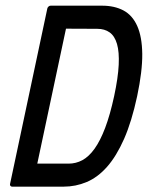

<svg xmlns="http://www.w3.org/2000/svg" viewBox="-20 -660 531 689"><path d="M346.7 -639.6Q390.6 -639.6 422.9 -622.6Q455.1 -605.5 472.4 -566.9Q489.7 -528.3 490.5 -466.6Q491.2 -404.8 472.2 -314.9Q452.6 -223.6 425.3 -161.6Q397.9 -99.6 364.3 -61.5Q330.6 -23.4 291 -6.8Q251.5 9.8 208.5 9.8H23.4Q19.5 9.8 17.3 6.8Q15.1 3.9 16.1 0L149.9 -629.9Q150.9 -633.8 154.3 -636.7Q157.7 -639.6 161.6 -639.6ZM226.1 -72.8Q252.4 -72.8 275.6 -85.2Q298.8 -97.7 319.3 -126.2Q339.8 -154.8 357.4 -201.2Q375 -247.6 389.6 -314.9Q403.8 -381.3 406 -427.5Q408.2 -473.6 399.9 -502.2Q391.6 -530.8 373.5 -543.7Q355.5 -556.6 329.1 -556.6L216.8 -557.1L113.8 -72.8Z"/></svg>

Font: Fibel Nord
Style: Bold Italic
Weight: 700
Designer: Peter Wiegel
Foundry: Peter Wioegel
Version: Version 000.000